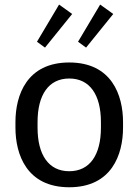

<svg xmlns="http://www.w3.org/2000/svg" viewBox="-20 -782 590 818"><path d="M137.5 -604.2 171.7 -579.2 287.5 -722.5 231.7 -762.5ZM312.5 -604.2 346.7 -579.2 462.5 -722.5 406.7 -762.5ZM45.8 -238.3C45.8 -123.3 94.2 15.8 275 15.8C455.8 15.8 504.2 -123.3 504.2 -238.3V-261.7C504.2 -376.7 455.8 -515.8 275 -515.8C94.2 -515.8 45.8 -376.7 45.8 -261.7ZM275 -52.5C187.5 -52.5 140 -121.7 140 -238.3V-261.7C140 -378.3 187.5 -447.5 275 -447.5C362.5 -447.5 410 -378.3 410 -261.7V-238.3C410 -121.7 362.5 -52.5 275 -52.5Z"/></svg>

Font: Boon Medium
Style: Regular
Weight: 500
Designer: Sungsit Sawaiwan
Foundry: FontUni
Version: Version 2.0